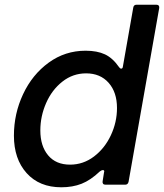

<svg xmlns="http://www.w3.org/2000/svg" viewBox="-20 -783 695 814"><path d="M39 -208Q39 -301 78 -384Q117 -467 186.5 -517.5Q256 -568 343 -568Q392 -568 425 -552.5Q458 -537 485 -498Q489 -492 494 -492Q500 -492 501 -501L545 -751Q547 -763 559 -763H643Q650 -763 653 -759Q656 -755 655 -749L525 -12Q522 0 511 0H427Q420 0 417 -4Q414 -8 415 -14L421 -52L422 -56Q422 -62 416 -62Q411 -62 403 -56Q364 -19 326 -4Q288 11 240 11Q147 11 93 -49Q39 -109 39 -208ZM476 -325Q476 -392 440.5 -432Q405 -472 345 -472Q289 -472 244.5 -437Q200 -402 175.5 -346Q151 -290 151 -230Q151 -164 184 -124.5Q217 -85 277 -85Q333 -85 378.5 -119.5Q424 -154 450 -209.5Q476 -265 476 -325Z"/></svg>

Font: Open Sauce Two Medium Italic
Style: Regular
Weight: 500
Italic angle: -10°
Designer: Alfredo Marco Pradil
Foundry: Creative Sauce Fz LLC
Version: Version 1.477